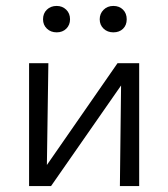

<svg xmlns="http://www.w3.org/2000/svg" viewBox="-20 -627 566 647"><path d="M449 0H384L388 -339L152 0H78V-414H143L138 -71L376 -414H449ZM125 -562Q125 -582 138 -594.5Q151 -607 171 -607Q190 -607 203 -594.5Q216 -582 216 -562Q216 -543 203.5 -530.5Q191 -518 171 -518Q151 -518 138 -530.5Q125 -543 125 -562ZM316 -562Q316 -581 329 -594Q342 -607 362 -607Q382 -607 394.5 -594.5Q407 -582 407 -562Q407 -542 394.5 -530Q382 -518 362 -518Q342 -518 329 -530.5Q316 -543 316 -562Z"/></svg>

Font: Ysabeau
Style: Regular
Weight: 400
Designer: Christian Thalmann (Catharsis Fonts)
Version: Version 0.003